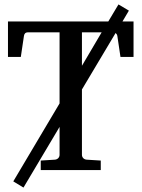

<svg xmlns="http://www.w3.org/2000/svg" viewBox="-20 -768 639 867"><path d="M524 -511H583V-671H533L562 -720L515 -748L469 -671H16V-511H74L88 -605C89 -615 95 -622 105 -622H249V-301L40 51L86 79L249 -195V-69C249 -57 240 -48 228 -47L164 -43V0H435V-43L371 -47C359 -48 350 -57 350 -69V-364L502 -619C506 -615 509 -612 510 -605ZM350 -471V-622H439Z"/></svg>

Font: Veleka
Style: Regular
Weight: 400
Designer: Stefan Peev, Context Ltd, 2016; SIL International, 1997-2014.
Foundry: Stefan Peev, Context Ltd, 2016
Version: Version 1.000